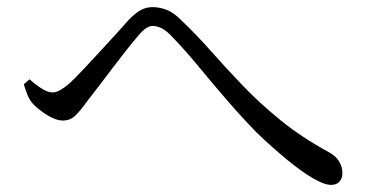

<svg xmlns="http://www.w3.org/2000/svg" viewBox="-20 -613 1040 540"><path d="M911 -93Q892 -93 859.5 -112Q827 -131 786.5 -164.5Q746 -198 703 -239Q661 -282 619.5 -330Q578 -378 538.5 -426Q499 -474 459 -515Q445 -529 432.5 -534.5Q420 -540 409 -540Q400 -540 390.5 -533.5Q381 -527 370 -514Q357 -499 337.5 -474.5Q318 -450 298 -423.5Q278 -397 258.5 -371.5Q239 -346 225 -328Q207 -303 192.5 -288.5Q178 -274 157 -274Q137 -274 111.5 -290Q86 -306 70 -324Q62 -334 56.5 -348Q51 -362 47 -376L63 -390Q81 -374 98 -363.5Q115 -353 128 -353Q138 -353 150 -360Q162 -367 176 -379Q194 -396 216 -419.5Q238 -443 262 -469Q286 -495 307 -518Q328 -541 342 -557Q358 -574 374 -583.5Q390 -593 409 -593Q429 -593 449.5 -585Q470 -577 493 -553Q533 -515 574.5 -468Q616 -421 663.5 -371.5Q711 -322 769.5 -274.5Q828 -227 903 -186Q924 -175 933.5 -159.5Q943 -144 943 -126Q943 -112 935 -102.5Q927 -93 911 -93Z"/></svg>

Font: Noto Serif SC ExtraLight
Style: Regular
Weight: 400
Version: Version 2.002-H1;hotconv 1.1.0;makeotfexe 2.6.0